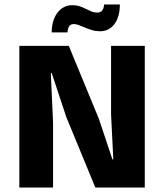

<svg xmlns="http://www.w3.org/2000/svg" viewBox="-20 -834 730 854"><path d="M66 -630H286L420 -305L480 -125H484L474 -326V-630H624V0H404L275 -313L210 -509H206L216 -290V0H66ZM210 -690Q210 -715 216 -737Q222 -759 234 -775.5Q246 -792 263 -801.5Q280 -811 302 -811Q320 -811 334.5 -806Q349 -801 362 -794.5Q375 -788 387 -783Q399 -778 413 -778Q427 -778 434.5 -787.5Q442 -797 443 -814H513Q513 -759 489 -727Q465 -695 425 -695Q406 -695 389.5 -700Q373 -705 358.5 -711Q344 -717 331.5 -722Q319 -727 309 -727Q293 -727 287 -716Q281 -705 280 -690Z"/></svg>

Font: Mukta Vaani ExtraBold
Style: Regular
Weight: 800
Designer: Noopur Datye, Girish Dalvi, Yashodeep Gholap, Pallavi Karambelkar
Foundry: Ek Type
Version: Version 2.538;PS 1.000;hotconv 16.6.51;makeotf.lib2.5.65220;